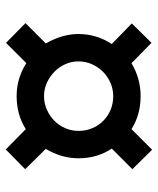

<svg xmlns="http://www.w3.org/2000/svg" viewBox="38 -684 537 652"><g transform="rotate(-90 306.0 -357.5)"><path d="M58 -176 128 -246Q95 -295 95 -359Q95 -417 127 -470L58 -540L125 -606L194 -538Q243 -569 306 -569Q367 -569 418 -536L487 -605L554 -539L485 -470Q517 -414 517 -359Q517 -298 483 -246L553 -178L487 -111L418 -179Q366 -148 306 -148Q243 -148 194 -179L124 -109ZM188 -359Q188 -334 197 -312.5Q206 -291 222 -275Q238 -259 259.5 -250Q281 -241 306 -241Q330 -241 351.5 -250.5Q373 -260 389 -276Q405 -292 414.5 -313.5Q424 -335 424 -359Q424 -383 414.5 -404Q405 -425 388.5 -441Q372 -457 351 -466.5Q330 -476 306 -476Q282 -476 260.5 -466.5Q239 -457 223 -441.5Q207 -426 197.5 -404.5Q188 -383 188 -359Z"/></g></svg>

Font: Volkhov
Style: Bold
Weight: 700
Designer: Cyreal (www.cyreal.org)
Foundry: Cyreal (www.cyreal.org)
Version: Version 1.010